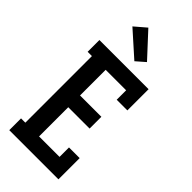

<svg xmlns="http://www.w3.org/2000/svg" viewBox="-303 -1046 1107 1107"><g transform="rotate(45 250.0 -492.5)"><path d="M36 0V-96H71V-639H36V-735H437V-562H350V-639H183V-430H357V-334H183V-96H350V-173H437V0ZM265 -791 115 -925 185 -985 320 -839Z"/></g></svg>

Font: Iosevka Gothic
Style: Bold
Weight: 700
Monospace: yes
Designer: Belleve Invis
Foundry: Belleve Invis
Version: Version 15.5.1; ttfautohint (v1.8.4)